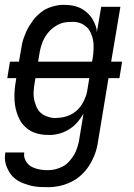

<svg xmlns="http://www.w3.org/2000/svg" viewBox="-30 -548 550 791"><path d="M164 223Q151 223 138 222.5Q125 222 112.5 220Q100 218 88 214.5Q76 211 64.5 206.5Q53 202 42.5 195.5Q32 189 23.5 180.5Q15 172 9 162Q3 152 -2 140.5Q-7 129 -9 114.5Q-11 100 -9 91L-8 80H70Q68 92 71 102.5Q74 113 80.5 122Q87 131 96 136.5Q105 142 115.5 145.5Q126 149 139 151Q152 153 160 153H169Q184 153 199.5 149Q215 145 229 137.5Q243 130 254 118Q265 106 273.5 92.5Q282 79 287.5 62Q293 45 295 35L314 -80Q307 -68 298.5 -56.5Q290 -45 280 -35Q270 -25 257.5 -17Q245 -9 232 -3.5Q219 2 203.5 5Q188 8 180 8H169Q153 8 138.5 5.5Q124 3 110.5 -2Q97 -7 85.5 -15.5Q74 -24 64.5 -35Q55 -46 49 -59Q43 -72 38.5 -86Q34 -100 32 -114.5Q30 -129 29.5 -144.5Q29 -160 30.5 -178Q32 -196 34 -206L37 -226H0L11 -294H48L56 -339Q58 -352 60.5 -365Q63 -378 67.5 -391Q72 -404 77.5 -416.5Q83 -429 90.5 -441Q98 -453 106 -464Q114 -475 124.5 -485Q135 -495 146.5 -503Q158 -511 171 -516Q184 -521 199.5 -524.5Q215 -528 224 -528H235Q251 -528 266.5 -525.5Q282 -523 296 -517Q310 -511 321.5 -502Q333 -493 342.5 -481.5Q352 -470 359 -454Q366 -438 368 -428L369 -415L387 -520H466L428 -294H473L462 -226H417L374 34Q372 48 368.5 62.5Q365 77 359.5 90.5Q354 104 347 117.5Q340 131 331 143.5Q322 156 311 167Q300 178 287.5 187Q275 196 261 202.5Q247 209 233 213.5Q219 218 202 220.5Q185 223 176 223ZM349 -294 351 -303Q353 -313 354 -323.5Q355 -334 355.5 -344.5Q356 -355 355.5 -365Q355 -375 353 -384.5Q351 -394 347.5 -403.5Q344 -413 339.5 -421Q335 -429 328 -435.5Q321 -442 313 -447Q305 -452 293.5 -455Q282 -458 275 -458H266Q257 -458 247 -457Q237 -456 227.5 -453.5Q218 -451 209.5 -446.5Q201 -442 192.5 -436Q184 -430 177 -423Q170 -416 164 -408Q158 -400 153 -391Q148 -382 144.5 -373Q141 -364 138 -353Q135 -342 134 -336L127 -294ZM192 -62H200Q214 -62 229.5 -65Q245 -68 259 -74.5Q273 -81 285 -91.5Q297 -102 305.5 -115Q314 -128 321 -145Q328 -162 329 -172L338 -226H116L113 -208Q111 -198 110 -188Q109 -178 108.5 -168Q108 -158 109 -148.5Q110 -139 112.5 -130Q115 -121 118.5 -112Q122 -103 127 -95.5Q132 -88 139 -82Q146 -76 154.5 -72Q163 -68 174 -65Q185 -62 192 -62Z"/></svg>

Font: Iosevka Custom
Style: Italic
Weight: 400
Italic angle: -9°
Monospace: yes
Designer: Belleve Invis
Foundry: Belleve Invis
Version: Version 30.3.3; ttfautohint (v1.8.3)